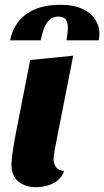

<svg xmlns="http://www.w3.org/2000/svg" viewBox="-20 -760 434 800"><path d="M130.7 20Q85.3 20 56.5 -3.7Q27.7 -27.3 27.7 -74.3Q27.7 -91.7 31.5 -119.2Q35.3 -146.7 40.8 -177.2Q46.3 -207.7 51.8 -235Q57.3 -262.3 60.7 -279.7L105.7 -510L285 -528L208.3 -137.7Q207.3 -129.7 205.3 -117.7Q203.3 -105.7 203.3 -95.7Q203.3 -77.7 213.5 -63.5Q223.7 -49.3 246.7 -47.7Q239.7 -24.3 221.7 -9.3Q203.7 5.7 179.5 12.8Q155.3 20 130.7 20ZM22 -592Q30 -634 54.8 -667.5Q79.7 -701 124 -720.5Q168.3 -740 233.3 -740Q286.7 -740 322.3 -723.5Q358 -707 376.2 -679.7Q394.3 -652.3 394.3 -619.3Q394.3 -607 391.3 -592H257.3Q259.3 -605.7 261 -619.7Q262.7 -633.7 262.7 -645Q262.7 -664.7 254.5 -677.8Q246.3 -691 223.3 -691Q198.7 -691 183.8 -675.3Q169 -659.7 161.5 -636.8Q154 -614 149.3 -592Z"/></svg>

Font: Sansita Swashed Light
Style: Regular
Weight: 300
Designer: Pablo Cosgaya
Foundry: Omnibus-Type
Version: Version 1.003